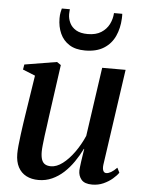

<svg xmlns="http://www.w3.org/2000/svg" viewBox="-55 -824 658 878"><g transform="rotate(5 274.0 -385.0)"><path d="M155 11Q122.5 11 98.5 -1.5Q74.5 -14 61.2 -39Q48 -64 48 -100.5Q48 -115 50.2 -138.5Q52.5 -162 56 -188.5Q59.5 -215 63 -239.2Q66.5 -263.5 69 -279L97.5 -463L40.5 -486L44.5 -509.5L192.5 -534L211 -521.5L177.5 -281.5Q175.5 -263 172 -239.8Q168.5 -216.5 165.5 -193.2Q162.5 -170 160.5 -150.2Q158.5 -130.5 158.5 -119.5Q158.5 -97 163.5 -83Q168.5 -69 179 -62.8Q189.5 -56.5 206 -56.5Q232 -56.5 259.5 -77.2Q287 -98 312 -132.8Q337 -167.5 355 -209L400.5 -525.5H508L444.5 -84Q442.5 -66.5 446.8 -57Q451 -47.5 461 -47.5Q470.5 -47.5 482.8 -54.5Q495 -61.5 509.5 -76.5L520.5 -54.5Q512 -41.5 494.2 -26.2Q476.5 -11 452.8 -0.2Q429 10.5 401 10.5Q366 10.5 351.5 -7Q337 -24.5 337.5 -49Q337.5 -52.5 338.8 -64Q340 -75.5 342.2 -90.8Q344.5 -106 346.8 -121.5Q349 -137 351 -148.5L349.5 -149Q334 -117.5 314 -88.5Q294 -59.5 269.8 -37.2Q245.5 -15 216.8 -2Q188 11 155 11ZM315 -597.5Q271 -597.5 242.8 -615.5Q214.5 -633.5 200.5 -664.5Q186.5 -695.5 186.5 -734Q186.5 -750.5 188.8 -761.2Q191 -772 193 -779.5H230Q230 -776 229.2 -771Q228.5 -766 228.5 -757Q228.5 -736 237.8 -716.8Q247 -697.5 267.2 -685.5Q287.5 -673.5 321 -673.5Q358.5 -673.5 382.5 -688.8Q406.5 -704 418.8 -728.2Q431 -752.5 432.5 -779.5H470.5Q470.5 -775 470.8 -770.2Q471 -765.5 470.5 -757.5Q468.5 -713 451.8 -676.5Q435 -640 401.2 -618.8Q367.5 -597.5 315 -597.5Z"/></g></svg>

Font: Merriweather 96pt Medium
Style: Italic
Weight: 500
Italic angle: -7.8°
Version: Version 2.101